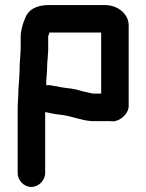

<svg xmlns="http://www.w3.org/2000/svg" viewBox="-20 -695 580 761"><path d="M170 -483C171 -489 171 -495 171 -502V-549C171 -550 171 -552 172 -554L176 -566H381V-324H351L339 -326C318 -330 301 -335 282 -340C259 -346 229 -346 205 -353C191 -353 180 -360 163 -357C163 -384 167 -408 167 -435C167 -451 170 -469 170 -483ZM490 -275V-598C487 -643 445 -675 395 -675H174C125 -675 91 -657 79 -621C71 -604 62 -573 62 -550V-505C62 -498 62 -492 61 -486C61 -469 58 -452 58 -434C58 -403 55 -371 53 -339C53 -313 50 -289 50 -263V-9C50 20 75 46 104 46C133 46 159 20 159 -9V-251C160 -251 160 -251 161 -250L169 -249L187 -245C200 -243 209 -241 222 -240C265 -235 299 -218 343 -215H407C413 -215 419 -215 426 -214C456 -214 490 -244 490 -275Z"/></svg>

Font: Electronic
Style: ExHv
Weight: 900
Version: Version 1.011